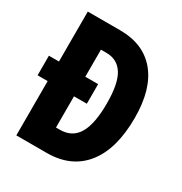

<svg xmlns="http://www.w3.org/2000/svg" viewBox="-168 -836 907 959"><g transform="rotate(30 286.0 -357.0)"><path d="M248 -714Q384 -714 457.5 -625.5Q531 -537 531 -371Q531 -192 454.5 -96Q378 0 237 0H62V-313H4V-426H62V-714ZM246 -582H214V-426H288V-313H214V-133H236Q307 -133 340.5 -189.5Q374 -246 374 -364Q374 -479 341.5 -530.5Q309 -582 246 -582Z"/></g></svg>

Font: Noto Sans Thai ExtCond ExtBd
Style: Regular
Weight: 800
Width: 2
Designer: Monotype Design Team
Foundry: Monotype Imaging Inc.
Version: Version 2.002; ttfautohint (v1.8.4.7-5d5b)